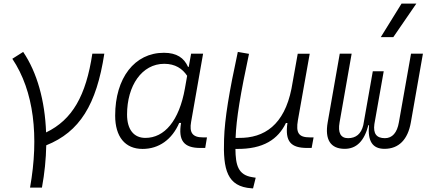

<svg xmlns="http://www.w3.org/2000/svg" viewBox="-20 -815 2384 1064"><path d="M146.5 224.6H212.4C227.1 145 234.9 66.4 236.3 -9.8C421.4 -84 514.6 -234.4 558.1 -517.6H491.7C456.5 -284.7 381.3 -151.4 235.4 -81.1C229 -257.3 185.5 -413.6 108.4 -527.3L48.3 -489.3C168.5 -310.1 196.8 -58.6 146.5 224.6Z M1025.9 -444.3H1022C1000 -494.1 959.5 -522.5 888.2 -522.5C726.1 -522.5 618.2 -383.3 618.2 -174.3C618.2 -57.1 673.3 10.3 770 10.3C860.8 10.3 933.6 -42 973.1 -133.8H983.4C966.8 -36.6 998.5 4.9 1089.8 4.9H1117.2L1127 -53.7H1104C1046.9 -53.7 1028.3 -80.1 1039.1 -139.6L1105.5 -517.6H1039.1ZM890.1 -461.4C951.2 -461.4 990.7 -434.6 1017.1 -395L1004.9 -325.7C972.7 -144.5 891.1 -50.8 785.6 -50.8C721.7 -50.8 684.1 -97.2 684.1 -180.2C684.1 -340.8 766.6 -461.4 890.1 -461.4Z M1382.3 229 1397 169.9 1378.9 167C1298.8 154.8 1285.6 99.6 1284.7 10.3H1288.6C1440.9 12.7 1521.5 -44.4 1564.5 -133.3H1572.8C1558.1 -29.8 1592.3 4.9 1682.6 4.9H1707L1717.8 -53.7H1696.8C1635.3 -53.7 1618.7 -78.1 1630.9 -148.9L1696.3 -517.1H1629.9L1595.2 -323.2C1555.2 -123.5 1445.3 -48.8 1302.7 -50.8H1285.6C1289.1 -156.7 1313.5 -299.8 1359.9 -516.6L1297.9 -527.3C1250 -305.7 1225.1 -157.7 1221.7 -43.5C1215.8 123.5 1237.8 219.7 1374.5 228.5Z M2110.8 9.8C2189.9 9.8 2240.2 -41.5 2256.8 -136.7L2323.7 -517.6H2257.8L2190.4 -136.7C2180.7 -79.6 2153.8 -49.3 2113.3 -49.3C2066.4 -49.3 2047.4 -74.2 2054.7 -127.4L2106.4 -419.9H2045.9L1993.2 -121.6C1981.4 -72.3 1952.1 -49.3 1908.7 -49.3C1867.7 -49.3 1851.6 -79.6 1861.8 -136.7L1928.7 -517.6H1862.8L1795.9 -136.7C1779.3 -41.5 1811.5 9.8 1890.1 9.8C1955.1 9.8 1998.5 -32.7 2021.5 -121.6H2024.9C2016.6 -32.7 2044.4 9.8 2110.8 9.8ZM2090.3 -609.4H2159.7L2287.1 -794.9H2205.1Z"/></svg>

Font: Cascadia Code NF Light
Style: Italic
Weight: 300
Italic angle: -10°
Monospace: yes
Designer: Aaron Bell
Foundry: Saja Typeworks
Version: Version 2404.023